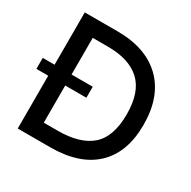

<svg xmlns="http://www.w3.org/2000/svg" viewBox="-156 -847 991 998"><g transform="rotate(30 339.5 -348.5)"><path d="M75 -317H4V-383H75V-697H271Q443 -697 537.5 -604.5Q632 -512 632 -343Q632 -177 538.5 -88.5Q445 0 270 0H75ZM529 -347Q529 -480 462.5 -541.5Q396 -603 270 -603H177V-383H304V-317H177V-94H261Q394 -94 461.5 -153Q529 -212 529 -347Z"/></g></svg>

Font: Hanken Grotesk Medium
Style: Regular
Weight: 500
Designer: Alfredo Marco Pradil
Foundry: Hanken Design Co.
Version: Version 3.014